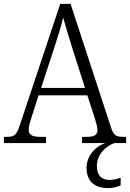

<svg xmlns="http://www.w3.org/2000/svg" viewBox="-21 -734 667 985"><path d="M-1 0H215V-32H184C140 -32 126 -45 126 -70C126 -87 137 -121 143 -139L177 -245H427L464 -132C469 -114 479 -84 479 -69C479 -44 467 -32 425 -32H400V0H520C472 14 423 64 423 127C423 197 465 231 534 231C554 231 579 226 598 217V178C575 186 559 189 541 189C504 189 476 170 476 118C476 54 527 13 566 0H626V-32H612C573 -32 562 -40 549 -79L341 -714H288L84 -102C65 -43 55 -32 17 -32H-1ZM190 -283 259 -494C276 -548 295 -606 303 -644C314 -603 332 -545 351 -484L415 -283Z"/></svg>

Font: Noto Serif Khmer SemiCondensed Light
Style: Regular
Weight: 300
Width: 4
Designer: Danh Hong and the Monotype Design Team
Foundry: Monotype Imaging Inc.
Version: Version 2.004